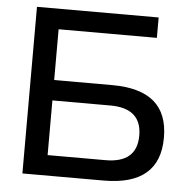

<svg xmlns="http://www.w3.org/2000/svg" viewBox="-50 -719 764 769"><g transform="rotate(5 332.5 -335.0)"><path d="M67.9 0V-669.9H557.1V-587.9H162.1V-383.8H395Q508.3 -383.8 564.2 -336.2Q620.1 -288.6 620.1 -191.9Q620.1 0 395 0ZM162.1 -82H395Q521 -82 521 -191.9Q521 -301.8 395 -301.8H162.1Z"/></g></svg>

Font: LT Wave Text
Style: Regular
Weight: 400
Designer: Daniel Lyons
Version: Version 2.5 (Glyphs App)